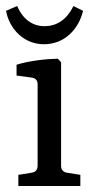

<svg xmlns="http://www.w3.org/2000/svg" viewBox="-25 -618 313 638"><path d="M178 -411 167 -423C125 -422 73 -416 30 -403V-367L81 -360C94 -358 100 -350 100 -338V-67C100 -54 93 -46 80 -44L36 -37V0H242V-37L198 -44C185 -46 178 -54 178 -67ZM251 -582 219 -598C196 -551 162 -531 123 -531C83 -531 51 -554 32 -598L-5 -582C6 -523 53 -471 121 -471C189 -471 236 -520 251 -582Z"/></svg>

Font: Yrsa
Style: Regular
Weight: 400
Designer: Anna Giedrys (Yrsa+Rasa design), David Brezina (Yrsa art-direction, Rasa art-direction, design)
Foundry: Rosetta Type Foundry
Version: Version 1.001;PS 1.1;hotconv 1.0.88;makeotf.lib2.5.647800